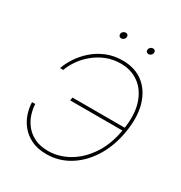

<svg xmlns="http://www.w3.org/2000/svg" viewBox="-206 -1045 1134 1202"><g transform="rotate(30 361.0 -444.0)"><path d="M302.2 9.8Q238.3 9.8 192.9 -12.5Q147.5 -34.7 118.9 -70.3Q90.3 -106 76.9 -147.5Q63.5 -189 63 -227.5H85.9Q87.4 -190.4 100.1 -152.6Q112.8 -114.7 138.7 -83Q164.6 -51.3 205.1 -32Q245.6 -12.7 301.8 -12.7Q376.5 -12.7 447.8 -52.7Q519 -92.8 571.8 -170.9Q624.5 -249 643.1 -363.3Q662.1 -476.6 637.2 -554.9Q612.3 -633.3 556.4 -674.1Q500.5 -714.8 425.8 -714.8Q369.1 -714.8 321.3 -695.6Q273.4 -676.3 235.4 -644.8Q197.3 -613.3 170.9 -575.4Q144.5 -537.6 131.3 -500H108.4Q121.6 -539.1 148.7 -580.6Q175.8 -622.1 216.1 -657.7Q256.3 -693.4 309.1 -715.3Q361.8 -737.3 425.8 -737.3Q515.6 -737.3 575.7 -690.2Q635.7 -643.1 659.9 -559.1Q684.1 -475.1 665.5 -363.3Q647.5 -252 595.5 -168Q543.5 -84 467.8 -37.1Q392.1 9.8 302.2 9.8ZM264.2 -356.4 267.6 -378.9H655.3L651.9 -356.4ZM543.5 -852.1Q534.2 -852.1 528.6 -858.9Q522.9 -865.7 524.4 -875Q525.9 -884.8 533.9 -891.4Q542 -897.9 551.8 -897.9Q561 -897.9 566.4 -891.4Q571.8 -884.8 570.3 -875Q568.8 -865.7 561 -858.9Q553.2 -852.1 543.5 -852.1ZM346.2 -852.1Q336.9 -852.1 331.3 -858.9Q325.7 -865.7 327.1 -875Q328.6 -884.8 336.7 -891.4Q344.7 -897.9 354.5 -897.9Q363.8 -897.9 369.1 -891.4Q374.5 -884.8 373 -875Q371.6 -865.7 363.8 -858.9Q356 -852.1 346.2 -852.1Z"/></g></svg>

Font: Inter Thin
Style: Italic
Weight: 250
Italic angle: -9.3988°
Designer: Rasmus Andersson
Foundry: rsms
Version: Version 4.001;git-66647c0bb